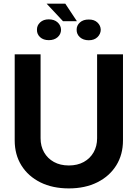

<svg xmlns="http://www.w3.org/2000/svg" viewBox="-20 -1027 758 1058"><path d="M515.1 -727.5H657.7V-253.4Q657.7 -174.8 620.4 -115.2Q583 -55.7 515.9 -22.2Q448.7 11.2 359.4 11.2Q269.5 11.2 202.4 -22.2Q135.3 -55.7 98.1 -115.2Q61 -174.8 61 -253.4V-727.5H203.6V-265.1Q203.6 -221.7 222.9 -187.7Q242.2 -153.8 277.1 -134.5Q312 -115.2 359.4 -115.2Q406.7 -115.2 441.7 -134.5Q476.6 -153.8 495.8 -187.7Q515.1 -221.7 515.1 -265.1ZM339.8 -1006.8 403.8 -910.2H327.1L236.8 -1006.8ZM183.6 -862.8Q183.1 -886.7 201.2 -903.6Q219.2 -920.4 248.5 -920.4Q279.3 -920.4 297.6 -903.6Q315.9 -886.7 316.4 -862.8Q315.9 -838.4 297.4 -822Q278.8 -805.7 249 -805.7Q218.8 -805.7 200.9 -822.3Q183.1 -838.9 183.6 -862.8ZM402.3 -862.8Q401.9 -886.7 420.4 -903.3Q439 -919.9 469.2 -919.4Q499 -919.9 516.8 -903.1Q534.7 -886.2 535.2 -862.8Q534.7 -839.8 517.1 -822.5Q499.5 -805.2 469.2 -805.2Q439 -805.2 420.4 -821.8Q401.9 -838.4 402.3 -862.8Z"/></svg>

Font: Inter Cardless Tabular Bold
Style: Bold
Weight: 700
Designer: Rasmus Andersson
Foundry: rsms
Version: Version 4.000;git-4fc901f